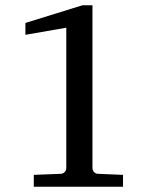

<svg xmlns="http://www.w3.org/2000/svg" viewBox="-20 -707 603 727"><path d="M107.9 0V-44.9L209 -48.8Q218.3 -48.8 224.6 -55.4Q231 -62 231 -70.8V-602.1L76.2 -575.2V-620.1L292 -687H330.1V-70.8Q330.1 -62 336.4 -55.4Q342.8 -48.8 352.1 -48.8L445.8 -44.9V0Z"/></svg>

Font: BabelStone Ogham Stemless
Style: Regular
Weight: 400
Designer: Andrew West
Foundry: BabelStone
Version: Version 2.02 March 14, 2022